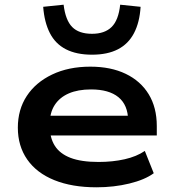

<svg xmlns="http://www.w3.org/2000/svg" viewBox="-20 -788 734 818"><path d="M391 10Q287 10 211.5 -20.5Q136 -51 96 -108.5Q56 -166 56 -244Q56 -321 94 -379Q132 -437 202 -470.5Q272 -504 365 -504Q452 -504 515.5 -473.5Q579 -443 613.5 -386.5Q648 -330 648 -251V-211H168V-295H548L526 -275Q525 -341 484.5 -374Q444 -407 368 -407Q312 -407 273 -390Q234 -373 213 -340.5Q192 -308 192 -261V-251Q192 -201 213.5 -167Q235 -133 280.5 -115.5Q326 -98 400 -98Q460 -98 511 -109.5Q562 -121 597 -145L635 -50Q597 -22 531 -6Q465 10 391 10ZM372 -555Q306 -555 261 -578Q216 -601 192.5 -647Q169 -693 164 -759L251 -768Q259 -702 287.5 -673Q316 -644 372 -644Q426 -644 455.5 -673Q485 -702 492 -768L579 -759Q575 -693 551 -647Q527 -601 482.5 -578Q438 -555 372 -555Z"/></svg>

Font: Nunito Sans 10pt Expanded
Style: Bold
Weight: 700
Width: 7
Designer: Vernon Adams
Foundry: Vernon Adams
Version: Version 3.101;gftools[0.9.27]